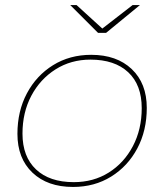

<svg xmlns="http://www.w3.org/2000/svg" viewBox="-20 -737 650 760"><path d="M269 3Q168 3 108.5 -53.5Q49 -110 49 -207Q49 -297 86.5 -367.5Q124 -438 190 -479Q256 -520 341 -520Q442 -520 501.5 -463.5Q561 -407 561 -310Q561 -220 523.5 -149.5Q486 -79 420 -38Q354 3 269 3ZM272 -16Q350 -16 410.5 -54Q471 -92 506 -158.5Q541 -225 541 -309Q541 -401 487.5 -451Q434 -501 338 -501Q261 -501 200 -462.5Q139 -424 104 -358Q69 -292 69 -208Q69 -117 122.5 -66.5Q176 -16 272 -16ZM368 -607 258 -717H283L385 -624L505 -717H534L400 -607Z"/></svg>

Font: Montserrat Thin
Style: Italic
Weight: 100
Italic angle: -11.3°
Designer: Julieta Ulanovsky
Foundry: Julieta Ulanovsky
Version: Version 9.000; ttfautohint (v1.8.4.7-5d5b)